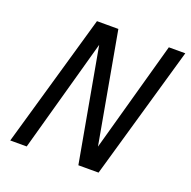

<svg xmlns="http://www.w3.org/2000/svg" viewBox="-118 -771 881 887"><g transform="rotate(20 322.5 -327.5)"><path d="M247.1 -618 256.3 -655H316.4L427.4 -36.4L418.6 0H358.2ZM457.5 0H382.8L564.6 -655H645.5ZM104.2 0H23.3L211.3 -655H285.9Z"/></g></svg>

Font: Intel One Mono Light
Style: Italic
Weight: 300
Italic angle: -16°
Monospace: yes
Designer: Fred Shallcrass
Foundry: Frere-Jones Type LLC
Version: Version 1.004